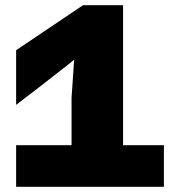

<svg xmlns="http://www.w3.org/2000/svg" viewBox="-20 -718 690 738"><path d="M255 0V-341L265 -488L145 -394L42 -315V-525L299 -698H453V0ZM42 0V-160H610V0Z"/></svg>

Font: Azeret Mono Thin ExtraBold
Style: Regular
Weight: 800
Version: Version 1.002